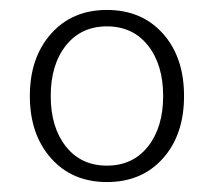

<svg xmlns="http://www.w3.org/2000/svg" viewBox="-20 -727 431 386"><path d="M40 -534Q40 -611 82.5 -659Q125 -707 195 -707Q265 -707 307.5 -659.5Q350 -612 350 -534Q350 -456 307.5 -408.5Q265 -361 195 -361Q125 -361 82.5 -409Q40 -457 40 -534ZM308 -534Q308 -597 277.5 -635.5Q247 -674 195 -674Q143 -674 112.5 -635.5Q82 -597 82 -534Q82 -471 112.5 -432.5Q143 -394 195 -394Q247 -394 277.5 -432.5Q308 -471 308 -534Z"/></svg>

Font: Sarabun ExtraLight
Style: Regular
Weight: 275
Designer: Suppakit Chalermlarp | Katatrad Co.,Ltd.
Foundry: Cadson Demak Co.,Ltd.
Version: Version 1.000; ttfautohint (v1.6)